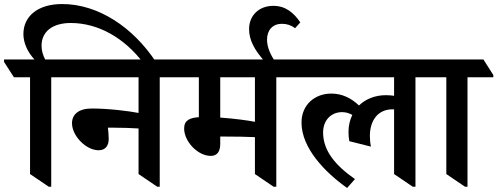

<svg xmlns="http://www.w3.org/2000/svg" viewBox="-72 -919 2466 952"><path d="M170 7H182V-536H310V-547L261 -624H152C141 -645 134 -668 134 -692C134 -763 189 -805 279 -805C415 -805 544 -731 637 -609H703C588 -785 414 -899 236 -899C115 -899 44 -838 44 -750C44 -705 66 -659 99 -624H-52V-612L-3 -536H77V-56Z M417 -174C452 -174 467 -198 467 -230C467 -250 465 -270 463 -286C471 -286 477 -286 486 -286C537 -286 581 -284 615 -282V-56L708 7H720V-536H848V-547L799 -624H206V-612L255 -536H615V-359C568 -368 468 -381 383 -381C317 -381 285 -351 285 -308C285 -246 354 -174 417 -174Z M973 -146C1005 -146 1020 -168 1020 -205V-242C1025 -242 1030 -242 1034 -242C1091 -242 1156 -241 1192 -239V-56L1285 7H1298V-536H1426V-547L1376 -624H742V-612L791 -536H914V-338C871 -335 841 -324 841 -282C841 -217 909 -146 973 -146ZM1020 -336V-536H1192V-315C1157 -322 1090 -331 1020 -336Z M1291 -616C1270 -646 1252 -685 1252 -722C1252 -770 1280 -801 1326 -801C1350 -801 1372 -794 1391 -779L1417 -808C1385 -855 1345 -890 1283 -890C1211 -890 1163 -841 1163 -775C1163 -718 1192 -669 1239 -616Z M1649 13 1688 -31C1592 -98 1530 -171 1530 -262C1530 -325 1572 -363 1624 -363C1643 -363 1659 -358 1675 -349C1663 -325 1656 -297 1656 -265C1656 -248 1657 -236 1660 -219L1767 -192C1764 -207 1762 -225 1762 -245C1762 -323 1803 -377 1874 -377C1877 -377 1879 -377 1882 -377V-56L1975 7H1988V-536H2116V-547L2066 -624H1322V-612L1371 -536H1882V-444C1870 -446 1856 -447 1841 -447C1789 -447 1742 -429 1708 -396C1670 -432 1625 -455 1571 -455C1489 -455 1423 -400 1423 -311C1423 -185 1539 -65 1649 13Z M2234 7H2246V-536H2374V-547L2325 -624H2012V-612L2061 -536H2141V-56Z"/></svg>

Font: Noto Serif Devanagari SemiBold
Style: Regular
Weight: 600
Designer: Universal Thirst, Indian Type Foundry and the Monotype Design Team
Foundry: Monotype Imaging Inc.
Version: Version 2.004